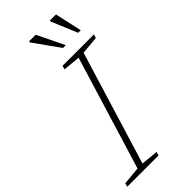

<svg xmlns="http://www.w3.org/2000/svg" viewBox="-314 -969 1021 1021"><g transform="rotate(-45 197.0 -458.0)"><path d="M275.5 -668 178.5 -677.5 185 -698H421L414.5 -677.5L313 -668L118 -30L214.5 -20.5L208.5 0H-27L-21 -20.5L80.5 -30ZM274.5 -763.5H253.5L150.5 -908V-916H200.5ZM387 -763.5H367.5L307 -908V-916H353Z"/></g></svg>

Font: Newsreader 9pt ExtraLight
Style: Italic
Weight: 250
Italic angle: -17°
Designer: Hugues Gentile
Foundry: Production Type
Version: Version 1.003